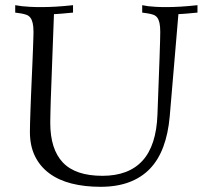

<svg xmlns="http://www.w3.org/2000/svg" viewBox="-20 -699 774 733"><path d="M38.1 -679.2Q48.8 -677.2 64 -675.3Q76.7 -673.8 95 -672.9Q113.3 -671.9 138.2 -671.9Q163.1 -671.9 192.9 -673.6Q222.7 -675.3 258.8 -679.2V-650.9Q246.1 -649.9 236.6 -648.9Q227.1 -647.9 218.8 -647.2Q210.4 -646.5 202.6 -646Q194.8 -645.5 186 -645Q182.6 -558.6 180.4 -495.8Q178.2 -433.1 176.5 -388.9Q174.8 -344.7 173.8 -316.4Q172.9 -288.1 172.6 -270.8Q172.4 -253.4 172.1 -244.4Q171.9 -235.4 171.9 -230Q171.9 -129.4 220 -78.6Q268.1 -27.8 371.1 -27.8Q471.2 -27.8 523.9 -85.4Q576.7 -143.1 581.1 -261.2Q586.4 -398.9 589.1 -477.3Q591.8 -555.7 591.8 -577.1Q591.8 -598.1 588.9 -611.3Q585.9 -624.5 580.1 -632.1Q574.2 -639.6 565.2 -642.8Q556.2 -646 543.9 -647.9L522.9 -650.9V-679.2Q532.2 -677.2 545.9 -675.3Q557.6 -673.8 575 -672.9Q592.3 -671.9 616.2 -671.9Q639.6 -671.9 668.7 -673.6Q697.8 -675.3 733.9 -679.2V-650.9Q721.2 -649.9 711.7 -648.9Q702.1 -647.9 693.8 -647.2Q685.5 -646.5 677.7 -646Q669.9 -645.5 661.1 -645L627.9 -253.9Q622.1 -189 603.5 -138.9Q585 -88.9 552.5 -54.9Q520 -21 472.9 -3.4Q425.8 14.2 363.8 14.2Q302.7 14.2 252.9 1.5Q203.1 -11.2 168 -37.4Q132.8 -63.5 113.5 -102.8Q94.2 -142.1 94.2 -195.8Q94.2 -206.1 94.7 -226.8Q95.2 -247.6 96.2 -274.7Q97.2 -301.8 98.4 -333.3Q99.6 -364.7 101.1 -396.5Q102.5 -428.2 103.8 -458.5Q105 -488.8 106 -513.4Q106.9 -538.1 107.4 -554.9Q107.9 -571.8 107.9 -577.1Q107.9 -598.1 104.7 -611.3Q101.6 -624.5 95.5 -632.1Q89.4 -639.6 80.1 -642.8Q70.8 -646 59.1 -647.9L38.1 -650.9V-679.2Z"/></svg>

Font: Simonetta
Style: Regular
Weight: 400
Designer: Gayaneh Bagdasaryan
Foundry: BrownFox
Version: Version 1.001